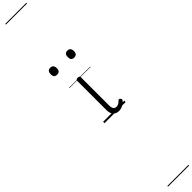

<svg xmlns="http://www.w3.org/2000/svg" viewBox="-834 -1222 1935 1935"><g transform="rotate(-45 133.0 -255.0)"><path d="M192 17Q171 17 155.5 10.5Q140 4 129 -8Q118 -20 112.5 -38.5Q107 -57 107 -82V-496Q107 -506 113 -510.5Q119 -515 132 -515Q146 -515 152.5 -510.5Q159 -506 159 -496V-94Q159 -74 163.5 -60Q168 -46 177.5 -38.5Q187 -31 202 -31Q213 -31 223 -34.5Q233 -38 243 -45.5Q253 -53 263 -63Q269 -69 275.5 -68Q282 -67 288 -59Q293 -54 295 -48Q297 -42 292 -35Q281 -20 264.5 -8Q248 4 229.5 10.5Q211 17 192 17ZM8 -683Q-14 -683 -24.5 -695Q-35 -707 -35 -732Q-35 -757 -24.5 -769.5Q-14 -782 8 -782Q30 -782 41 -769.5Q52 -757 52 -732Q53 -707 41.5 -695Q30 -683 8 -683ZM252 -683Q230 -683 219.5 -695Q209 -707 209 -732Q209 -757 219.5 -769.5Q230 -782 252 -782Q274 -782 285 -769.5Q296 -757 296 -732Q296 -707 285 -695Q274 -683 252 -683ZM0 895H301V905H0ZM0 -20H301V0H0ZM0 -505H301V-500H0ZM0 -1415H301V-1405H0Z"/></g></svg>

Font: Playwrite BE WAL Guides
Style: Regular
Weight: 400
Designer: Veronika Burian, José Scaglione
Foundry: TypeTogether
Version: Version 1.003